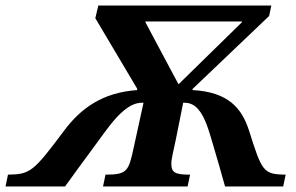

<svg xmlns="http://www.w3.org/2000/svg" viewBox="-90 -677 1075 697"><path d="M591 0 600 -43C546 -43 532 -50 532 -83C532 -102 540 -129 548 -169L575 -304H580C601 -304 617 -295 630 -280C656 -250 669 -199 681 -160C687 -141 725 -9 727 0H938L947 -43C865 -44 861 -55 814 -203C788 -284 739 -343 609 -350V-354L887 -619L895 -657H267L256 -611L408 -355V-350C280 -341 202 -282 143 -203C32 -55 21 -44 -61 -43L-70 0H146C152 -9 248 -140 263 -160C291 -198 324 -247 361 -277C381 -293 402 -304 425 -304H431L396 -144C377 -56 373 -43 293 -43L284 0ZM438 -596V-599H788V-596L558 -371Z"/></svg>

Font: STIX Two Text
Style: Bold Italic
Weight: 700
Italic angle: -12°
Designer: Ross Mills, John Hudson & Paul Hanslow, Tiro Typeworks Ltd; with prior portions MicroPress Inc. and Coen Hoffman, Elsevi
Foundry: Tiro Typeworks Ltd
Version: Version 2.13 b171